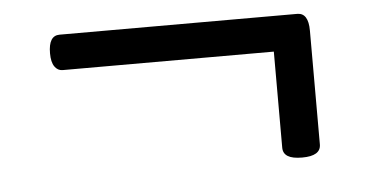

<svg xmlns="http://www.w3.org/2000/svg" viewBox="-34 -532 832 432"><g transform="rotate(-5 381.5 -316.5)"><path d="M633 -155Q611 -155 600.5 -161.5Q590 -168 590 -181V-398H113Q102 -398 95 -408Q88 -418 88 -438Q88 -478 113 -478H650Q675 -478 675 -438V-181Q675 -168 664.5 -161.5Q654 -155 633 -155Z"/></g></svg>

Font: Playwrite GB S
Style: Regular
Weight: 400
Designer: Veronika Burian, José Scaglione
Foundry: TypeTogether
Version: Version 1.000